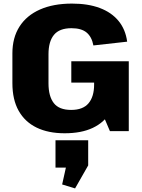

<svg xmlns="http://www.w3.org/2000/svg" viewBox="-20 -731 790 1069"><path d="M340 11Q249 11 184 -20.5Q119 -52 84 -114Q49 -176 49 -268V-434Q49 -521 88.5 -583Q128 -645 202.5 -678Q277 -711 381 -711Q470 -711 535.5 -686.5Q601 -662 640 -614.5Q679 -567 688 -499L500 -478Q491 -526 462 -550Q433 -574 378 -574Q311 -574 280.5 -537Q250 -500 250 -429V-267Q250 -195 279.5 -157Q309 -119 376 -119Q442 -119 473 -156Q504 -193 504 -260L625 -237Q625 -160 592.5 -104.5Q560 -49 496.5 -19Q433 11 340 11ZM504 -207V-346L567 -271H377V-390H697V-1H592ZM471 50V190L398 318L326 296L368 107L444 202H289V50Z"/></svg>

Font: Pathway Extreme 28pt ExtraBold
Style: Regular
Weight: 800
Designer: Eduardo Rodriguez Tunni
Foundry: Eduardo Rodriguez Tunni
Version: Version 1.001;gftools[0.9.26]